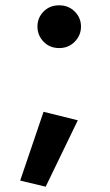

<svg xmlns="http://www.w3.org/2000/svg" viewBox="-20 -531 413 723"><path d="M121 -431Q121 -464 144 -487.5Q167 -511 203 -511Q238 -511 261.5 -487.5Q285 -464 285 -431Q285 -398 261.5 -374Q238 -350 203 -350Q167 -350 144 -374Q121 -398 121 -431ZM144 -110 273 -78 152 172 56 149Z"/></svg>

Font: Von Semi
Style: Regular
Weight: 600
Version: Version 4.000; ttfautohint (v1.8.4.7-5d5b)